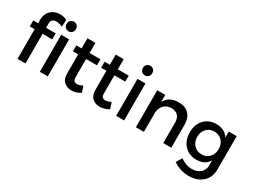

<svg xmlns="http://www.w3.org/2000/svg" viewBox="-62 -1474 3151 2391"><g transform="rotate(30 1513.0 -278.5)"><path d="M37.1 -426.8V-513.2H106.9V-564Q106.9 -600.6 117.4 -631.6Q127.9 -662.6 145.8 -683.6Q163.6 -704.6 187.3 -719.2Q210.9 -733.9 236.8 -740.5Q262.7 -747.1 290 -747.1Q347.7 -747.1 389.2 -723.1L384.8 -623Q335 -646 293 -646Q259.8 -646 240.5 -628.9Q221.2 -611.8 221.2 -575.2V-513.2H359.9V-426.8H221.2V0H106.9V-426.8ZM418 -684.1Q418 -714.8 437 -734.4Q456.1 -753.9 484.9 -753.9Q513.7 -753.9 532.7 -734.4Q551.8 -714.8 551.8 -684.1Q551.8 -654.3 532.7 -634.8Q513.7 -615.2 484.9 -615.2Q456.1 -615.2 437 -634.8Q418 -654.3 418 -684.1ZM428.2 0V-532.2H542V0Z M657.7 -425.8V-512.2H732.9V-658.2H847.2V-512.2H1003.9V-425.8H847.2V-170.9Q847.2 -131.3 861.1 -115.2Q875 -99.1 903.8 -99.1Q937 -99.1 983.9 -122.1L1013.2 -34.2Q947.3 4.9 881.8 4.9Q816.9 4.9 774.9 -33.9Q732.9 -72.8 732.9 -149.9V-425.8Z M1064.5 -425.8V-512.2H1139.6V-658.2H1253.9V-512.2H1410.6V-425.8H1253.9V-170.9Q1253.9 -131.3 1267.8 -115.2Q1281.7 -99.1 1310.5 -99.1Q1343.8 -99.1 1390.6 -122.1L1419.9 -34.2Q1354 4.9 1288.6 4.9Q1223.6 4.9 1181.6 -33.9Q1139.6 -72.8 1139.6 -149.9V-425.8Z M1515.6 -684.1Q1515.6 -714.8 1534.7 -734.4Q1553.7 -753.9 1582.5 -753.9Q1611.3 -753.9 1630.4 -734.4Q1649.4 -714.8 1649.4 -684.1Q1649.4 -654.3 1630.4 -634.8Q1611.3 -615.2 1582.5 -615.2Q1553.7 -615.2 1534.7 -634.8Q1515.6 -654.3 1515.6 -684.1ZM1525.4 0V-532.2H1639.6V0Z M1809.1 0V-532.2H1924.3V-430.2Q1978.5 -536.1 2120.1 -536.1Q2212.9 -536.1 2265.6 -481.4Q2318.4 -426.8 2318.4 -331.1V0H2203.1V-298.8Q2203.1 -358.9 2169.2 -393.6Q2135.3 -428.2 2075.2 -428.2Q2010.7 -427.7 1970.5 -387.5Q1930.2 -347.2 1924.3 -283.2V0Z M2421.9 -283.2Q2421.9 -395.5 2486.8 -465.6Q2551.8 -535.6 2657.7 -536.1Q2779.3 -537.6 2837.9 -445.8V-532.2H2951.7V-51.8Q2951.7 62.5 2876.5 129.6Q2801.3 196.8 2675.8 196.8Q2557.6 196.8 2454.6 127L2503.9 43.9Q2582 102.1 2670.9 102.1Q2746.6 102.1 2792.2 61Q2837.9 20 2837.9 -48.8V-116.2Q2781.7 -25.9 2661.6 -25.9Q2553.7 -25.9 2487.8 -97.2Q2421.9 -168.5 2421.9 -283.2ZM2529.8 -279.8Q2530.8 -207.5 2573.5 -161.9Q2616.2 -116.2 2684.6 -116.2Q2752 -116.2 2794.9 -161.9Q2837.9 -207.5 2837.9 -279.8Q2837.9 -352.1 2794.9 -397.5Q2752 -442.9 2684.6 -442.9Q2616.7 -442.9 2573.7 -397.2Q2530.8 -351.6 2529.8 -279.8Z"/></g></svg>

Font: Trueno
Style: Regular
Weight: 400
Designer: Julieta Ulanovsky
Foundry: Julieta Ulanovsky
Version: Version 3.001b | FøM Fix